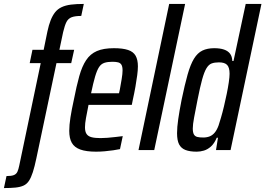

<svg xmlns="http://www.w3.org/2000/svg" viewBox="-95 -763 1349 976"><path d="M-75 193 -62 132Q-37 132 -24.5 127Q-12 122 -6.5 110Q-1 98 3 78L112 -442H56L70 -510H127L146 -603Q153 -636 162.5 -660Q172 -684 185 -700.5Q198 -717 218 -726.5Q238 -736 265.5 -739.5Q293 -743 331 -743L318 -682Q287 -682 269.5 -675.5Q252 -669 243 -651.5Q234 -634 226 -600L207 -510H282L267 -442H192L90 41Q81 84 72 112Q63 140 52 156.5Q41 173 24.5 180.5Q8 188 -16.5 190.5Q-41 193 -75 193Z M393 8Q343 8 313 -3Q283 -14 270 -37Q257 -60 257 -98Q257 -127 263 -165.5Q269 -204 280 -254Q294 -326 308 -376Q322 -426 343 -457.5Q364 -489 397.5 -503.5Q431 -518 484 -518Q529 -518 556 -509Q583 -500 594.5 -479.5Q606 -459 606 -426Q606 -407 602.5 -380.5Q599 -354 593.5 -322.5Q588 -291 580 -255L575 -230H355Q347 -190 342 -162.5Q337 -135 337 -116Q337 -94 345 -82Q353 -70 370.5 -65.5Q388 -61 416 -61Q431 -61 451 -62.5Q471 -64 491.5 -66.5Q512 -69 529 -71L515 -5Q501 -2 480.5 1Q460 4 437.5 6Q415 8 393 8ZM368 -289H510L514 -307Q519 -334 523.5 -361Q528 -388 528 -405Q528 -424 522.5 -433.5Q517 -443 505.5 -446Q494 -449 476 -449Q452 -449 435.5 -443.5Q419 -438 408.5 -422Q398 -406 388.5 -374Q379 -342 368 -289Z M609 0 765 -743H846L689 0Z M905 8Q870 8 848 -0.5Q826 -9 815.5 -29Q805 -49 805 -86Q805 -116 811 -157.5Q817 -199 828 -255Q844 -332 858.5 -383.5Q873 -435 891 -464.5Q909 -494 934 -506Q959 -518 994 -518Q1024 -518 1044 -511Q1064 -504 1074.5 -490Q1085 -476 1086 -453H1092L1154 -743H1234L1077 0H1003L1013 -63H1007Q994 -33 977 -18Q960 -3 941.5 2.5Q923 8 905 8ZM938 -64Q957 -64 971.5 -70Q986 -76 997 -89.5Q1008 -103 1016 -125Q1021 -140 1028.5 -165.5Q1036 -191 1043.5 -222.5Q1051 -254 1057.5 -285.5Q1064 -317 1068 -344.5Q1072 -372 1072 -388Q1072 -420 1059.5 -433Q1047 -446 1018 -446Q996 -446 981 -440.5Q966 -435 954.5 -416Q943 -397 932.5 -359Q922 -321 909 -255Q898 -199 891.5 -164.5Q885 -130 885 -110Q885 -90 890.5 -80Q896 -70 907.5 -67Q919 -64 938 -64Z"/></svg>

Font: Saira ExtraCondensed Medium
Style: Italic
Weight: 500
Width: 2
Italic angle: -12°
Designer: Hector Gatti with collaboration of the Omnibus-Type team
Foundry: Omnibus-Type
Version: Version 1.101